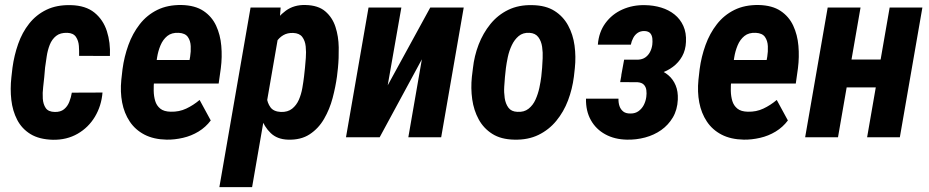

<svg xmlns="http://www.w3.org/2000/svg" viewBox="-20 -559 3785 782"><path d="M203.1 -103Q226.6 -102.5 240.7 -114Q254.9 -125.5 262.2 -144Q269.5 -162.6 272.5 -181.6L397.5 -182.1Q393.1 -127.9 366.7 -83.7Q340.3 -39.6 296.1 -14.2Q252 11.2 195.3 10.3Q139.6 8.8 104.2 -12.9Q68.8 -34.7 50 -71Q31.2 -107.4 26.1 -152.1Q21 -196.8 26.4 -244.6L30.8 -283.2Q37.6 -333.5 54 -380.1Q70.3 -426.8 98.9 -462.9Q127.4 -499 169.4 -519.3Q211.4 -539.6 268.6 -538.1Q329.1 -536.6 364.7 -507.6Q400.4 -478.5 415.3 -432.1Q430.2 -385.7 427.7 -331.1L302.2 -331.5Q302.7 -350.6 301.3 -371.8Q299.8 -393.1 289.3 -408.7Q278.8 -424.3 254.4 -425.3Q225.6 -426.3 208.5 -412.6Q191.4 -398.9 182.6 -376.5Q173.8 -354 170.2 -329.1Q166.5 -304.2 163.6 -283.7L160.2 -244.6Q158.7 -228 155.8 -204.3Q152.8 -180.7 154.3 -157.5Q155.8 -134.3 166.3 -118.9Q176.8 -103.5 203.1 -103Z M658.7 9.8Q606 8.8 568.4 -10.7Q530.8 -30.3 508.3 -64.2Q485.8 -98.1 477.5 -141.4Q469.2 -184.6 474.1 -233.9L479 -277.3Q485.8 -328.1 502.9 -375.5Q520 -422.9 549.1 -460.2Q578.1 -497.6 620.6 -518.6Q663.1 -539.6 720.2 -538.6Q774.9 -537.1 808.8 -514.4Q842.8 -491.7 860.1 -454.6Q877.4 -417.5 881.3 -372.3Q885.3 -327.1 879.4 -281.2L870.6 -218.8H526.4L543.5 -314.9L752 -314.5L754.4 -328.1Q757.8 -348.6 756.8 -370.8Q755.9 -393.1 745.1 -408.4Q734.4 -423.8 708 -425.3Q679.2 -426.8 661.4 -412.4Q643.6 -397.9 633.8 -374.5Q624 -351.1 619.9 -325.4Q615.7 -299.8 613.3 -277.3L607.9 -233.4Q605.5 -211.4 606 -189.2Q606.4 -167 612.1 -147.9Q617.7 -128.9 632.6 -116.7Q647.5 -104.5 675.3 -104Q709.5 -103 738.5 -116.7Q767.6 -130.4 793 -151.9L838.4 -68.4Q817.9 -41 788.6 -23.2Q759.3 -5.4 725.3 2.4Q691.4 10.3 658.7 9.8Z M1114.7 -419.4 1006.8 203.1H873.5L1000.5 -528.3H1123ZM1356.4 -282.2 1352.5 -247.6Q1346.7 -205.1 1334.7 -159.7Q1322.8 -114.3 1300 -75Q1277.3 -35.6 1241.2 -12Q1205.1 11.7 1152.3 9.8Q1108.9 8.3 1082.5 -17.1Q1056.2 -42.5 1043 -80.1Q1029.8 -117.7 1026.1 -159.2Q1022.5 -200.7 1023.9 -234.4L1031.2 -288.6Q1038.1 -326.2 1051.5 -369.6Q1064.9 -413.1 1087.6 -451.9Q1110.4 -490.7 1144 -515.4Q1177.7 -540 1224.1 -538.6Q1275.9 -537.6 1304.9 -512.7Q1334 -487.8 1346.4 -449.2Q1358.9 -410.6 1359.6 -366.2Q1360.4 -321.8 1356.4 -282.2ZM1218.3 -247.1 1222.2 -283.2Q1223.6 -299.8 1225.6 -323.2Q1227.5 -346.7 1225.1 -369.9Q1222.7 -393.1 1211.2 -408.4Q1199.7 -423.8 1174.3 -424.8Q1150.9 -425.8 1133.5 -415.5Q1116.2 -405.3 1105.5 -387.9Q1094.7 -370.6 1088.1 -349.9Q1081.5 -329.1 1078.6 -310.1L1065.4 -212.4Q1063.5 -189 1066.2 -164.3Q1068.8 -139.6 1081.5 -122.1Q1094.2 -104.5 1124 -103Q1151.9 -102.1 1169.7 -116.2Q1187.5 -130.4 1197.3 -152.8Q1207 -175.3 1211.4 -200.7Q1215.8 -226.1 1218.3 -247.1Z M1559.1 -211.4 1732.4 -528.3H1868.7L1776.9 0H1643.1L1698.2 -317.4L1526.4 0H1389.2L1481 -528.3H1614.7Z M1901.9 -246.1 1906.2 -281.2Q1911.6 -331.1 1929.4 -377.4Q1947.3 -423.8 1977.3 -460.9Q2007.3 -498 2050 -518.8Q2092.8 -539.6 2148.4 -538.1Q2203.1 -537.1 2238.5 -514.6Q2273.9 -492.2 2293.9 -455.3Q2314 -418.5 2320.1 -373.3Q2326.2 -328.1 2321.3 -281.7L2317.4 -246.6Q2311 -196.3 2293.5 -149.9Q2275.9 -103.5 2245.8 -66.9Q2215.8 -30.3 2173.1 -9.5Q2130.4 11.2 2074.7 9.8Q2020.5 8.8 1985.1 -13.7Q1949.7 -36.1 1929.7 -72.8Q1909.7 -109.4 1903.3 -154.5Q1897 -199.7 1901.9 -246.1ZM2040.5 -281.7 2036.6 -245.1Q2035.2 -229.5 2033.7 -206.3Q2032.2 -183.1 2035.6 -159.7Q2039.1 -136.2 2050.8 -120.4Q2062.5 -104.5 2086.9 -103.5Q2114.3 -101.6 2132.6 -116Q2150.9 -130.4 2161.1 -153.3Q2171.4 -176.3 2176.8 -201.4Q2182.1 -226.6 2184.6 -247.1L2188 -282.7Q2189 -297.9 2190.2 -321.5Q2191.4 -345.2 2188 -368.4Q2184.6 -391.6 2172.6 -407.7Q2160.6 -423.8 2136.7 -425.3Q2109.9 -426.8 2092.5 -412.1Q2075.2 -397.5 2064.5 -374.8Q2053.7 -352.1 2048.3 -326.7Q2043 -301.3 2040.5 -281.7Z M2609.4 -251 2510.3 -252 2522 -315.9H2578.6Q2596.7 -316.9 2608.4 -325.2Q2620.1 -333.5 2627.2 -346.7Q2634.3 -359.9 2636.7 -376.5Q2638.2 -388.7 2637 -401.9Q2635.7 -415 2628.7 -423.3Q2621.6 -431.6 2606 -432.6Q2588.9 -433.1 2577.4 -425.3Q2565.9 -417.5 2559.1 -404.5Q2552.2 -391.6 2549.3 -377H2415Q2418.9 -428.2 2445.8 -464.8Q2472.7 -501.5 2514.9 -520.3Q2557.1 -539.1 2606.4 -538.1Q2642.1 -537.6 2673.1 -528.1Q2704.1 -518.6 2727.3 -500Q2750.5 -481.4 2763.2 -453.4Q2775.9 -425.3 2773.9 -388.2Q2772.5 -355 2758.3 -329.6Q2744.1 -304.2 2720.9 -286.9Q2697.8 -269.5 2668.7 -260.5Q2639.6 -251.5 2609.4 -251ZM2517.1 -287.1 2600.1 -286.6Q2631.3 -285.6 2657.5 -277.1Q2683.6 -268.6 2702.6 -252.2Q2721.7 -235.8 2731.9 -211.2Q2742.2 -186.5 2740.7 -153.3Q2738.8 -111.8 2720.5 -80.8Q2702.1 -49.8 2673.1 -29.3Q2644 -8.8 2607.4 1Q2570.8 10.7 2533.2 9.8Q2482.9 8.8 2445.1 -12Q2407.2 -32.7 2386.5 -69.8Q2365.7 -106.9 2366.7 -157.2H2499Q2498.5 -140.1 2503.2 -126.7Q2507.8 -113.3 2518.6 -104.7Q2529.3 -96.2 2548.8 -96.7Q2567.4 -96.7 2580.8 -106.4Q2594.2 -116.2 2602.1 -131.3Q2609.9 -146.5 2612.3 -164.1Q2614.3 -178.7 2612.5 -191.9Q2610.8 -205.1 2602.5 -213.9Q2594.2 -222.7 2577.1 -224.1L2505.9 -224.6Z M3009.3 9.8Q2956.5 8.8 2918.9 -10.7Q2881.3 -30.3 2858.9 -64.2Q2836.4 -98.1 2828.1 -141.4Q2819.8 -184.6 2824.7 -233.9L2829.6 -277.3Q2836.4 -328.1 2853.5 -375.5Q2870.6 -422.9 2899.7 -460.2Q2928.7 -497.6 2971.2 -518.6Q3013.7 -539.6 3070.8 -538.6Q3125.5 -537.1 3159.4 -514.4Q3193.4 -491.7 3210.7 -454.6Q3228 -417.5 3231.9 -372.3Q3235.8 -327.1 3230 -281.2L3221.2 -218.8H2877L2894 -314.9L3102.5 -314.5L3105 -328.1Q3108.4 -348.6 3107.4 -370.8Q3106.4 -393.1 3095.7 -408.4Q3085 -423.8 3058.6 -425.3Q3029.8 -426.8 3012 -412.4Q2994.1 -397.9 2984.4 -374.5Q2974.6 -351.1 2970.5 -325.4Q2966.3 -299.8 2963.9 -277.3L2958.5 -233.4Q2956.1 -211.4 2956.5 -189.2Q2957 -167 2962.6 -147.9Q2968.3 -128.9 2983.2 -116.7Q2998 -104.5 3025.9 -104Q3060.1 -103 3089.1 -116.7Q3118.2 -130.4 3143.6 -151.9L3189 -68.4Q3168.5 -41 3139.2 -23.2Q3109.9 -5.4 3075.9 2.4Q3042 10.3 3009.3 9.8Z M3609.9 -316.4 3590.3 -203.1H3384.3L3403.8 -316.4ZM3484.9 -528.3 3393.1 0H3259.3L3351.1 -528.3ZM3736.8 -528.3 3645 0H3511.7L3603.5 -528.3Z"/></svg>

Font: Roboto Condensed
Style: Bold Italic
Weight: 700
Italic angle: -12°
Designer: Christian Robertson
Foundry: Google
Version: Version 3.0